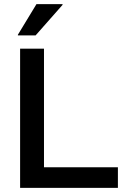

<svg xmlns="http://www.w3.org/2000/svg" viewBox="-20 -911 610 931"><path d="M77.5 0V-675H193.3V-100H551.7V0ZM66.7 -739.2V-742.5L156.7 -890.8H283.3V-887.5L152.5 -739.2Z"/></svg>

Font: Funnel Display Medium
Style: Regular
Weight: 500
Designer: NORD ID, Kristian Moeller
Foundry: Dicotype
Version: Version 1.000